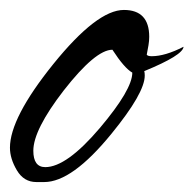

<svg xmlns="http://www.w3.org/2000/svg" viewBox="-30 -598 389 386"><path d="M43 -232Q18 -232 4 -255.5Q-10 -279 -10 -301Q-10 -361 77 -469Q165 -578 219 -578Q270 -578 270 -524Q270 -516 268.5 -507Q267 -498 265 -488Q267 -485 275 -485Q302 -485 339 -504Q338 -487 260 -455Q261 -452 261 -446Q261 -411 194 -329Q115 -232 59 -232ZM61 -262Q104 -262 171 -341Q236 -418 236 -452Q220 -461 196 -498Q162 -498 98 -416Q37 -337 37 -295Q37 -262 61 -262Z"/></svg>

Font: Alex Brush
Style: Regular
Weight: 400
Designer: Robert E. Leuschke
Foundry: Robert E. Leuschke
Version: Version 1.111; ttfautohint (v1.8.4.7-5d5b)